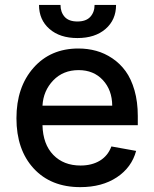

<svg xmlns="http://www.w3.org/2000/svg" viewBox="-20 -750 627 781"><path d="M306.6 11.2Q187 11.2 116.9 -64.9Q46.9 -141.1 46.9 -269Q46.9 -395.5 116.2 -474.1Q185.5 -552.7 298.8 -552.7Q336.9 -552.7 371.3 -543.2Q405.8 -533.7 437 -512.7Q468.3 -491.7 491 -460.4Q513.7 -429.2 527.1 -382.6Q540.5 -335.9 540.5 -278.3V-240.7H152.8Q154.8 -163.1 196.8 -119.9Q238.8 -76.7 307.6 -76.7Q353.5 -76.7 386.2 -96.4Q418.9 -116.2 433.1 -154.3L533.7 -136.2Q515.6 -68.8 455.3 -28.8Q395 11.2 306.6 11.2ZM152.8 -320.3H436.5Q436 -383.8 398.4 -424.3Q360.8 -464.8 299.8 -464.8Q236.8 -464.8 196.5 -422.9Q156.2 -380.9 152.8 -320.3ZM364.7 -730H452.1Q452.1 -669.4 409.4 -632.3Q366.7 -595.2 294.9 -595.2Q223.6 -595.2 181.2 -632.3Q138.7 -669.4 138.7 -730H226.1Q226.1 -700.7 242.9 -681.6Q259.8 -662.6 294.9 -662.6Q330.1 -662.6 347.4 -681.6Q364.7 -700.7 364.7 -730Z"/></svg>

Font: Karasuma Gothic
Style: Regular
Weight: 500
Designer: Rasmus Andersson / Ryoko Nishizuka
Foundry: Genbu
Version: Version 1.00